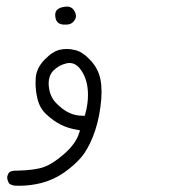

<svg xmlns="http://www.w3.org/2000/svg" viewBox="-20 -270 540 601"><path d="M182.6 -192.9H183.1Q185.1 -192.9 187 -192.9Q204.1 -192.9 212.9 -206.1Q217.8 -212.9 217.8 -219.7Q217.8 -228 211.9 -237.3Q204.1 -249.5 189.9 -249.5Q183.6 -249.5 173.8 -247.1Q164.1 -244.6 158.4 -239Q152.8 -233.4 152.8 -222.7Q152.8 -220.2 153.3 -216.8Q154.8 -205.6 160.6 -200.2Q167.5 -192.9 182.6 -192.9ZM132.3 -7.8Q132.3 -34.7 147.9 -49.8Q165 -66.4 188.5 -71.8Q193.4 -72.8 197.8 -72.8Q219.2 -72.8 234.9 -48.8Q255.4 -18.6 255.4 27.3Q255.4 56.2 247.1 85.9L245.6 92.3H239.3Q214.8 92.3 195.3 82.5Q175.8 73.2 155.8 52.7Q135.7 32.2 132.8 0Q132.3 -3.9 132.3 -7.8ZM39.1 311.5Q75.7 311.5 109.9 302.7Q149.9 292 180.7 270Q212.4 247.6 232.9 224.1Q253.4 200.7 270.5 158.7Q287.6 116.2 294.4 64.5Q297.9 38.6 297.9 17.1Q297.9 -4.4 294.4 -21.5Q287.6 -57.1 258.8 -85.9Q236.8 -108.4 214.8 -113.3Q201.7 -116.7 189.7 -116.7Q177.7 -116.7 167.5 -114.3Q145 -109.4 119.6 -83.3Q94.2 -57.1 91.8 -25.9Q91.3 -18.1 91.3 -9.8Q91.3 14.6 97.2 38.6Q104 68.8 125.5 88.4Q148.4 109.4 171.1 120.6Q193.8 131.8 221.2 136.2L230.5 138.2L227.5 147Q217.3 179.7 181.6 211.2Q146 242.7 117.2 252.9Q88.4 263.2 31.2 264.2H27.8Q16.6 264.2 8.8 269.5Q3.4 276.9 2.4 285.2Q3.4 296.4 8.8 304.7Q16.6 310.1 25.9 311Q32.7 311.5 39.1 311.5Z"/></svg>

Font: NaikaiFont
Style: Light
Weight: 300
Version: Version 1.89